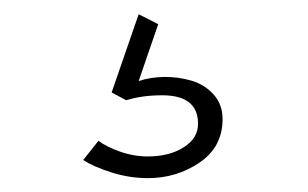

<svg xmlns="http://www.w3.org/2000/svg" viewBox="-20 -41 433 270"><path d="M175 -21 202.5 -7 175 73Q191 67.5 211 67.2Q231 67 249.5 72.5Q268 78 280.5 92Q293 106 293 126.5Q293 165.5 260.8 187.5Q228.5 209.5 188 209.5Q162 209.5 136.8 201.5Q111.5 193.5 97 184L118.5 157Q129.5 165.5 148.8 172.2Q168 179 188 179Q218 179 238.2 166.2Q258.5 153.5 258.5 133Q258.5 93 208 93Q179.5 93 157.5 100L137 89Z"/></svg>

Font: League Spartan ExtraLight
Style: Regular
Weight: 200
Foundry: The League of Moveable Type
Version: Version 2.002